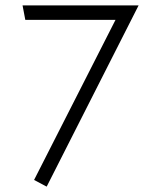

<svg xmlns="http://www.w3.org/2000/svg" viewBox="-20 -695 541 715"><path d="M153.8 0 496.1 -674.8H64L74.2 -621.1H410.2L106.9 -24.9Z"/></svg>

Font: Comic Neue Angular
Style: Regular
Weight: 400
Designer: Craig Rozynski
Foundry: Craig Rozynski
Version: Version 2.003